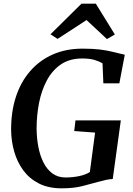

<svg xmlns="http://www.w3.org/2000/svg" viewBox="-20 -1016 725 1044"><path d="M314.5 8Q243.5 8 191.8 -18.2Q140 -44.5 107 -89.2Q74 -134 57.8 -190Q41.5 -246 40.5 -305.5Q39.5 -406 66 -488Q92.5 -570 143.8 -629Q195 -688 267 -719.8Q339 -751.5 429 -751.5Q485 -751.5 522.8 -746.8Q560.5 -742 586.8 -735.5Q613 -729 632.5 -724.5Q639 -723 645.5 -721.5Q652 -720 658.5 -718.5L629 -563H542L537.5 -671.5Q519.5 -682.5 493.8 -690.2Q468 -698 426.5 -698Q358.5 -698 311.2 -665.8Q264 -633.5 234.8 -578.8Q205.5 -524 192.2 -456Q179 -388 179 -316.5Q179.5 -265 188.5 -217.5Q197.5 -170 216.5 -132.2Q235.5 -94.5 265.2 -72.8Q295 -51 336.5 -51Q373.5 -51 409.2 -58.2Q445 -65.5 468.5 -80.5L497 -295L383.5 -303.5L390.5 -361.5H637L593 -42.5Q578 -42.5 556.5 -37.8Q535 -33 513.5 -27Q474 -16 427.5 -4Q381 8 314.5 8ZM254.5 -829.5 423 -996H501L604.5 -828.5L561.5 -803.5Q533.5 -829.5 505.8 -855.5Q478 -881.5 450.5 -907Q411.5 -881.5 372 -855.8Q332.5 -830 293 -804.5Z"/></svg>

Font: Merriweather 28pt SemiBold
Style: Italic
Weight: 600
Italic angle: -7.8°
Version: Version 2.101